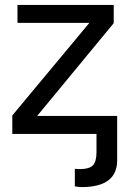

<svg xmlns="http://www.w3.org/2000/svg" viewBox="-20 -544 526 780"><path d="M372 0H30V-75L343 -451H51V-524H442V-450L131 -73H456V107Q456 216 312 216Q299 216 284 213V142Q301 143 304 143Q342 143 357 128Q372 113 372 74Z"/></svg>

Font: ColatingCofangSans
Style: Regular
Weight: 400
Foundry: GNU
Version: Version 412.227;June 27, 2022;FontCreator 11.0.0.2412 32-bit